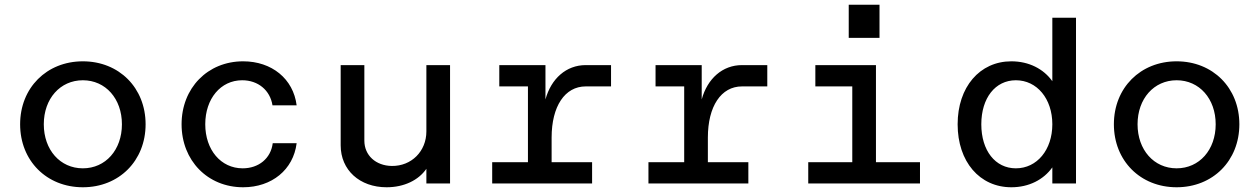

<svg xmlns="http://www.w3.org/2000/svg" viewBox="-20 -775 5320 811"><path d="M330 16C483 16 595 -96 595 -250C595 -404 483 -516 330 -516C177 -516 65 -404 65 -250C65 -96 177 16 330 16ZM165 -250C165 -358 234 -436 330 -436C426 -436 495 -358 495 -250C495 -142 426 -64 330 -64C234 -64 165 -142 165 -250Z M1007 16C1128 16 1219 -58 1233 -170H1132C1124 -106 1073 -64 1005 -64C913 -64 847 -142 847 -250C847 -358 912 -436 1003 -436C1070 -436 1121 -394 1131 -330H1233C1219 -442 1128 -516 1007 -516C857 -516 747 -403 747 -250C747 -97 857 16 1007 16Z M1613 16C1687 16 1748 -14 1781 -62V0H1881V-500H1781V-220C1781 -136 1718 -73 1635 -74C1567 -75 1519 -119 1519 -181V-500H1419V-161C1419 -57 1499 16 1613 16Z M2059 0H2481V-90H2310V-194C2310 -326 2366 -410 2454 -410H2561V-500H2454C2372 -500 2308 -443 2284 -355V-500H2089V-410H2210V-90H2059Z M2719 0H3141V-90H2970V-194C2970 -326 3026 -410 3114 -410H3221V-500H3114C3032 -500 2968 -443 2944 -355V-500H2749V-410H2870V-90H2719Z M3394 0H3866V-90H3680V-500H3424V-410H3580V-90H3394ZM3565 -615H3695V-755H3565Z M4425 0H4525V-700H4425V-432C4388 -484 4326 -516 4252 -516C4118 -516 4025 -407 4025 -250C4025 -92 4118 16 4252 16C4326 16 4388 -16 4425 -68ZM4125 -250C4125 -361 4184 -436 4271 -436C4360 -436 4425 -358 4425 -250C4425 -142 4360 -64 4271 -64C4184 -64 4125 -139 4125 -250Z M4950 16C5103 16 5215 -96 5215 -250C5215 -404 5103 -516 4950 -516C4797 -516 4685 -404 4685 -250C4685 -96 4797 16 4950 16ZM4785 -250C4785 -358 4854 -436 4950 -436C5046 -436 5115 -358 5115 -250C5115 -142 5046 -64 4950 -64C4854 -64 4785 -142 4785 -250Z"/></svg>

Font: Uncut Plan8
Style: Regular
Weight: 400
Designer: Kasper Nordkvist
Foundry: UNCUT.wtf
Version: Version 1.002;Glyphs 3.1.2 (3151)